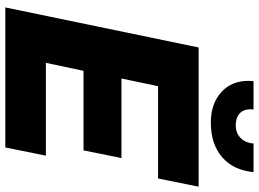

<svg xmlns="http://www.w3.org/2000/svg" viewBox="-146 -830 976 724"><g transform="rotate(90 342.0 -468.0)"><path d="M159 -729H684L653 -576H305L276 -438H576L547 -295H247L217 -153H567L536 0H8ZM285 -916Q285 -929 286 -936H393L392 -925Q392 -898 408 -883.5Q424 -869 452 -869Q482 -869 500.5 -887.5Q519 -906 521 -936H629Q622 -860 572.5 -817.5Q523 -775 443 -775Q372 -775 328.5 -813.5Q285 -852 285 -916Z"/></g></svg>

Font: Mona Sans ExtraBold
Style: Italic
Weight: 800
Italic angle: -11.7°
Designer: Deni Anggara
Foundry: GitHub
Version: Version 2.000